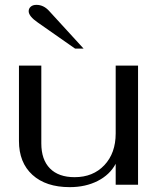

<svg xmlns="http://www.w3.org/2000/svg" viewBox="-20 -760 657 790"><path d="M58 -180V-490H150V-170Q150 -103 185.5 -67Q221 -31 287 -31Q363 -31 409.5 -80.5Q456 -130 456 -211V-490H548V0H456V-86Q432 -41 382 -15.5Q332 10 267 10Q169 10 113.5 -40.5Q58 -91 58 -180ZM136 -667Q98 -693 98 -714Q98 -725 106.5 -732.5Q115 -740 130 -740Q160 -740 183 -714L324 -560H289Z"/></svg>

Font: Fahkwang
Style: Regular
Weight: 400
Version: Version 1.000; ttfautohint (v1.6)